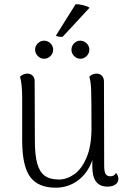

<svg xmlns="http://www.w3.org/2000/svg" viewBox="-20 -859 600 892"><path d="M530 -29Q530 -12 516.5 -2Q503 8 479 8Q409 8 409 -84V-115Q388 -55 342.5 -21Q297 13 239 13Q158 13 121 -36Q84 -85 83 -201V-404Q83 -469 73 -503Q89 -517 107 -517Q122 -517 131.5 -507.5Q141 -498 141 -482L142 -207Q142 -138 153 -99Q164 -60 188 -42.5Q212 -25 254 -25Q290 -25 324.5 -49Q359 -73 382 -126.5Q405 -180 405 -264Q405 -402 403.5 -441Q402 -480 395 -503Q409 -517 429 -517Q444 -517 453.5 -507Q463 -497 463 -480L464 -90Q464 -62 470.5 -51Q477 -40 493 -40Q511 -40 519 -56Q530 -42 530 -29ZM143 -628Q143 -645 155.5 -657.5Q168 -670 185 -670Q202 -670 214.5 -657.5Q227 -645 227 -628Q227 -611 214.5 -598.5Q202 -586 185 -586Q168 -586 155.5 -599Q143 -612 143 -628ZM312 -628Q312 -645 324 -657.5Q336 -670 353 -670Q370 -670 382.5 -657.5Q395 -645 395 -628Q395 -611 382.5 -598.5Q370 -586 353 -586Q337 -586 324.5 -598.5Q312 -611 312 -628ZM271 -688H266Q244 -688 240 -694L331 -839Q347 -840 366.5 -835Q386 -830 396 -823Z"/></svg>

Font: Arima Madurai Light
Style: Regular
Weight: 300
Designer: Joana Correia and Natanael Gama
Foundry: NDISCOVER
Version: Version 1.019